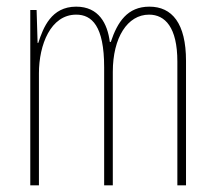

<svg xmlns="http://www.w3.org/2000/svg" viewBox="-20 -557 648 577"><path d="M429 -537C363 -537 333 -491 313 -431H310C303 -486 277 -537 209 -537C134 -537 110 -474 95 -428H93L90 -527H71V0H97V-337C97 -422 132 -513 209 -513C256 -513 293 -479 293 -355V0H319V-341C319 -444 363 -513 428 -513C476 -513 513 -475 513 -372V0H539V-374C539 -487 497 -537 429 -537Z"/></svg>

Font: Noto Sans Myanmar UI ExtraCondensed Thin
Style: Regular
Weight: 100
Width: 2
Designer: Monotype Design Team
Foundry: Monotype Imaging Inc.
Version: Version 2.103